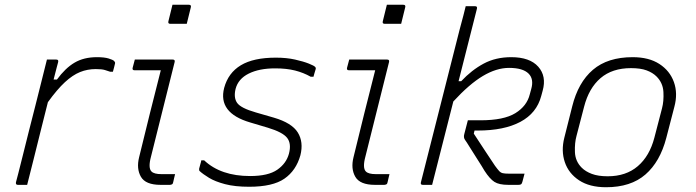

<svg xmlns="http://www.w3.org/2000/svg" viewBox="-20 -776 2920 806"><path d="M94 0H55Q45 0 47 -11Q49 -18 57 -49Q65 -80 76.5 -126.5Q88 -173 101.5 -226.5Q115 -280 128.5 -332.5Q142 -385 152 -426L177 -526H216Q227 -526 224 -515Q223 -512 218 -492.5Q213 -473 205 -442H219Q254 -490 293 -513Q332 -536 387 -536Q418 -536 436 -530.5Q454 -525 459 -520Q464 -515 463 -510Q461 -501 459 -493.5Q457 -486 454 -475H442Q433 -478 420.5 -482Q408 -486 382 -486Q347 -486 316 -473.5Q285 -461 252.5 -431Q220 -401 181 -347Q167 -292 151.5 -229.5Q136 -167 121 -107Q106 -47 94 0Z M546 -526H705Q716 -526 713 -515Q688 -417 664 -319Q640 -221 614 -119Q601 -71 616 -56Q627 -45 658 -45H715Q713 -36 711 -28.5Q709 -21 707 -11Q706 -4 701.5 -2Q697 0 693 0H654Q591 0 571.5 -34Q552 -68 564 -116Q587 -211 609.5 -301Q632 -391 655 -481H545Q534 -481 537 -492Q539 -500 541.5 -509Q544 -518 546 -526ZM704 -756H773Q784 -756 781 -745L764 -676H695Q684 -676 687 -687Z M1030 -37Q1106 -37 1144 -63.5Q1182 -90 1193 -131Q1204 -173 1185.5 -197Q1167 -221 1104 -240L1030 -262Q894 -302 921 -407Q938 -470 991 -502Q1044 -534 1138 -534Q1183 -534 1218.5 -526Q1254 -518 1276.5 -509Q1299 -500 1303 -495Q1307 -491 1305 -485Q1302 -475 1300 -468.5Q1298 -462 1296 -454H1284Q1254 -471 1218.5 -480Q1183 -489 1135 -489Q1068 -489 1024 -467Q980 -445 969 -403Q960 -366 975.5 -344Q991 -322 1054 -304L1130 -282Q1205 -260 1230 -220Q1255 -180 1241 -124Q1223 -60 1174 -26Q1125 8 1026 8Q966 8 924.5 -3Q883 -14 857.5 -29.5Q832 -45 818 -58Q815 -61 816 -68Q819 -81 821.5 -88.5Q824 -96 825 -103H837Q907 -37 1030 -37Z M1446 -526H1605Q1616 -526 1613 -515Q1588 -417 1564 -319Q1540 -221 1514 -119Q1501 -71 1516 -56Q1527 -45 1558 -45H1615Q1613 -36 1611 -28.5Q1609 -21 1607 -11Q1606 -4 1601.5 -2Q1597 0 1593 0H1554Q1491 0 1471.5 -34Q1452 -68 1464 -116Q1487 -211 1509.5 -301Q1532 -391 1555 -481H1445Q1434 -481 1437 -492Q1439 -500 1441.5 -509Q1444 -518 1446 -526ZM1604 -756H1673Q1684 -756 1681 -745L1664 -676H1595Q1584 -676 1587 -687Z M2126 -536Q2204 -536 2239.5 -496Q2275 -456 2258 -395L2252 -373Q2233 -301 2164.5 -264.5Q2096 -228 1986 -228H1972L1969 -215Q1993 -179 2017.5 -141Q2042 -103 2058 -80Q2069 -65 2075.5 -58Q2082 -51 2090.5 -49Q2099 -47 2116 -47H2182Q2180 -39 2177.5 -30Q2175 -21 2173 -13Q2171 -5 2167.5 -2.5Q2164 0 2156 0H2114Q2075 0 2055.5 -12.5Q2036 -25 2014 -59Q2003 -78 1985.5 -105Q1968 -132 1953 -156.5Q1938 -181 1932 -189Q1925 -199 1929 -213Q1933 -227 1936.5 -242Q1940 -257 1944 -271H1997Q2095 -271 2143.5 -301Q2192 -331 2204 -380L2210 -402Q2222 -444 2199 -467Q2175 -491 2117 -491Q2064 -491 2007 -457Q1950 -423 1883 -350Q1861 -263 1838.5 -175Q1816 -87 1794 0H1755Q1744 0 1747 -11L1909 -650Q1919 -686 1925.5 -712Q1932 -738 1935 -750H1974Q1985 -750 1982 -739Q1963 -663 1943.5 -587Q1924 -511 1905 -435H1916Q1960 -482 2010.5 -509Q2061 -536 2126 -536Z M2636 -536Q2704 -536 2748 -507.5Q2792 -479 2809 -431.5Q2826 -384 2811 -328L2777 -197Q2751 -97 2689.5 -43.5Q2628 10 2524 10Q2455 10 2411 -19Q2367 -48 2351 -95.5Q2335 -143 2349 -198L2382 -329Q2407 -430 2469 -483Q2531 -536 2636 -536ZM2629 -490Q2550 -490 2501 -448Q2452 -406 2432 -328L2400 -205Q2392 -176 2393.5 -137.5Q2395 -99 2422 -72Q2438 -56 2464.5 -46Q2491 -36 2531 -36Q2608 -36 2657.5 -78.5Q2707 -121 2727 -198L2759 -321Q2767 -351 2765 -389.5Q2763 -428 2736 -455Q2720 -471 2694.5 -480.5Q2669 -490 2629 -490Z"/></svg>

Font: Recursive Sn Lnr St Lt
Style: Italic
Weight: 300
Italic angle: -15°
Version: Version 1.079;hotconv 1.0.112;makeotfexe 2.5.65598; ttfautoh